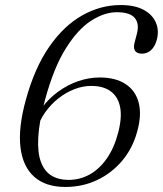

<svg xmlns="http://www.w3.org/2000/svg" viewBox="-20 -731 646 762"><path d="M459 -711Q515 -711 550 -692Q585 -673 598.5 -641.8Q612 -610.5 602.5 -574Q595.5 -547 580 -532.5Q564.5 -518 543.5 -518Q523 -518 515.5 -530Q508 -542 515 -565.5L523 -596Q534 -636.5 515 -659.5Q496 -682.5 443.5 -682.5Q394 -682.5 341.2 -648.5Q288.5 -614.5 240.8 -538.2Q193 -462 158.5 -334Q135 -246.5 131.8 -185.8Q128.5 -125 142.5 -88Q156.5 -51 184.5 -34Q212.5 -17 251.5 -17Q297 -17 335.8 -38.5Q374.5 -60 403.8 -101.8Q433 -143.5 449 -204.5Q465 -266 456.5 -307Q448 -348 418.8 -369Q389.5 -390 342 -390Q308.5 -390 275 -377Q241.5 -364 211.8 -340.5Q182 -317 159.8 -285.8Q137.5 -254.5 127 -218L108.5 -225.5Q120.5 -268 147.2 -304.2Q174 -340.5 210.8 -367.2Q247.5 -394 290 -408.8Q332.5 -423.5 376 -423.5Q438.5 -423.5 478.2 -397.5Q518 -371.5 530.5 -323.2Q543 -275 524.5 -209Q506.5 -142.5 464.8 -93Q423 -43.5 365 -16.2Q307 11 239.5 11Q161.5 11 116 -29.2Q70.5 -69.5 61.2 -146.2Q52 -223 82 -333Q117.5 -462.5 175.8 -546Q234 -629.5 306.8 -670.2Q379.5 -711 459 -711Z"/></svg>

Font: Fraunces Light
Style: Italic
Weight: 300
Italic angle: -16°
Version: Version 1.000;[b76b70a41]